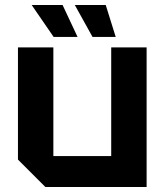

<svg xmlns="http://www.w3.org/2000/svg" viewBox="-20 -750 660 770"><path d="M568 -560V0H162L52 -110V-560H194V-124H426V-560ZM404 -730 444 -602H351L280 -730ZM231 -730 291 -602H195L107 -730Z"/></svg>

Font: Tektur SemiBold
Style: Regular
Weight: 600
Designer: Adam Jagosz
Foundry: Adam Jagosz
Version: Version 1.005;gftools[0.9.30]